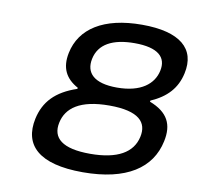

<svg xmlns="http://www.w3.org/2000/svg" viewBox="-77 -760 876 849"><g transform="rotate(10 360.5 -335.0)"><path d="M414 -302C547 -302 587 -256 572 -189C556 -117 489 -77 366 -77C241 -77 193 -118 208 -189C222 -256 281 -302 414 -302ZM101 -188C75 -66 150 9 348 9C545 9 653 -65 679 -188C696 -266 670 -318 587 -350L588 -355C659 -386 701 -431 716 -500C741 -614 665 -679 494 -679C321 -679 219 -612 196 -500C182 -432 205 -386 262 -355L261 -350C166 -318 118 -266 101 -188ZM302 -492C316 -560 377 -593 476 -593C581 -593 622 -555 608 -492C595 -432 540 -386 432 -386C328 -386 289 -428 302 -492Z"/></g></svg>

Font: LT Wave
Style: Italic
Weight: 400
Designer: Daniel Lyons
Version: Version 2.5 (Glyphs App)